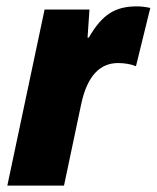

<svg xmlns="http://www.w3.org/2000/svg" viewBox="-20 -583 492 603"><path d="M3 0H181L235 -256C254 -345 294 -385 351 -385C373 -385 393 -381 407 -375L452 -558C440 -561 424 -563 410 -563C342 -563 301 -538 259 -465H255L261 -553H120Z"/></svg>

Font: Noto Sans SemiCondensed Black
Style: Italic
Weight: 900
Width: 4
Italic angle: -12°
Designer: Monotype Design Team
Foundry: Monotype Imaging Inc.
Version: Version 2.013